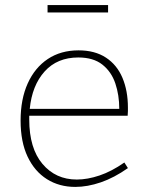

<svg xmlns="http://www.w3.org/2000/svg" viewBox="-20 -728 586 755"><path d="M276 7Q213 7 164.5 -23.5Q116 -54 88.5 -112Q61 -170 61 -254Q61 -338 89 -400Q117 -462 168 -496Q219 -530 289 -530Q353 -530 396.5 -501.5Q440 -473 461.5 -422Q483 -371 483 -305Q483 -299 483 -291.5Q483 -284 482 -273H95Q95 -266 95 -258Q95 -145 147 -83.5Q199 -22 282 -22Q324 -22 371.5 -38Q419 -54 469 -89L483 -67Q429 -29 376.5 -11Q324 7 276 7ZM288 -502Q205 -502 155.5 -447Q106 -392 97 -300H449Q449 -354 433.5 -400Q418 -446 382.5 -474Q347 -502 288 -502ZM405 -708V-679H167V-708Z"/></svg>

Font: Bitter ExtraLight
Style: Regular
Weight: 200
Designer: Sol Matas, and Bitter project Authors
Foundry: Sol Matas
Version: Version 2.001